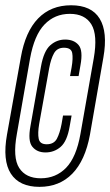

<svg xmlns="http://www.w3.org/2000/svg" viewBox="-29 -701 418 728"><path d="M120.5 7.5Q44.5 7.5 12.2 -42.5Q-20 -92.5 -2.5 -190.5L50 -483.5Q67 -581 115.5 -631Q164 -681 240.5 -681Q318 -681 349 -630.2Q380 -579.5 363 -483L312 -190Q294 -92.5 245.2 -42.5Q196.5 7.5 120.5 7.5ZM125.5 -25Q183 -25 221.8 -65Q260.5 -105 276 -193L326.5 -480Q342 -568.5 317.5 -608.5Q293 -648.5 236 -648.5Q178.5 -648.5 139.8 -608.2Q101 -568 85 -479.5L35 -193.5Q18.5 -103.5 43.8 -64.2Q69 -25 125.5 -25ZM143.5 -123Q111 -123 93.5 -144.8Q76 -166.5 86.5 -223L126.5 -449.5Q137 -507.5 161.5 -529.2Q186 -551 218 -551Q251.5 -551 269 -530.2Q286.5 -509.5 276 -453L269 -412.5H236.5L242.5 -445.5Q248.5 -480 244.8 -500Q241 -520 213.5 -520Q187.5 -520 175.8 -499Q164 -478 157.5 -442.5L119.5 -231Q113.5 -195.5 117.8 -174.8Q122 -154 148 -154Q175.5 -154 186.8 -175.2Q198 -196.5 204.5 -231L210 -263H242.5L235 -221Q225.5 -165.5 201 -144.2Q176.5 -123 143.5 -123Z"/></svg>

Font: Anybody Condensed Light
Style: Italic
Weight: 300
Width: 3
Italic angle: -10°
Designer: Tyler Finck
Foundry: Etcetera Type Company
Version: Version 1.010; ttfautohint (v1.8.3) -l 8 -r 50 -G 200 -x 14 